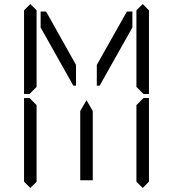

<svg xmlns="http://www.w3.org/2000/svg" viewBox="-20 -975 856 950"><path d="M181 -839V-918H208L356 -654V-551H343ZM99 -924 130 -955 161 -924V-918V-875V-545L126 -510H99ZM439 -83H377V-382V-426L408 -479L439 -426V-229ZM161 -76 130 -45 99 -76V-490H126L161 -455V-125V-83ZM608 -918H635V-839L473 -551H459V-654ZM655 -924 686 -955 717 -924V-510H690L655 -545V-550V-875V-918ZM717 -76 686 -45 655 -76V-83V-125V-455L690 -490H717Z"/></svg>

Font: DSEG14 Classic
Style: Light
Weight: 300
Designer: Keshikan(Twitter:@keshinomi_88pro)
Version: Version 0.46